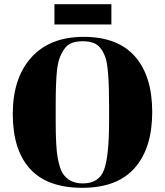

<svg xmlns="http://www.w3.org/2000/svg" viewBox="-20 -887 788 917"><path d="M501 -309V-383Q501 -566 483 -614Q463 -669 426 -682Q405 -690 375 -690Q345 -690 323.5 -682Q302 -674 288 -654Q274 -634 265.5 -612Q257 -590 252 -550Q246 -492 246 -379V-307Q246 -185 255.5 -133.5Q265 -82 279 -60Q310 -11 375 -11Q454 -11 477.5 -77.5Q501 -144 501 -309ZM373 10Q206 10 123.5 -80.5Q41 -171 41 -342.5Q41 -514 129.5 -612.5Q218 -711 380 -711Q542 -711 624.5 -617.5Q707 -524 707 -352Q707 -180 623.5 -85Q540 10 373 10ZM240 -770V-867H512V-770Z"/></svg>

Font: SVN-Abril Fatface
Style: Regular
Weight: 400
Designer: Veronika Burian, Jos? Scaglione
Foundry: TypeTogether
Version: Version 1.001